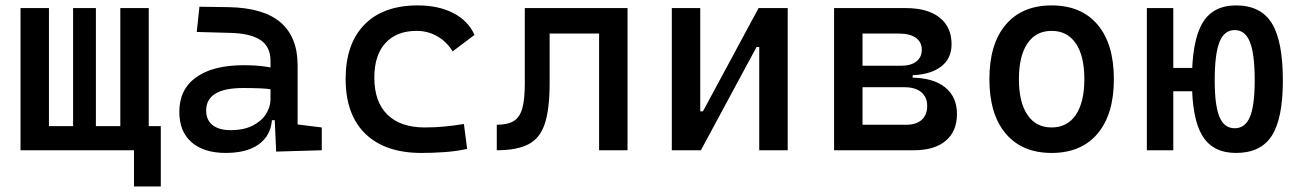

<svg xmlns="http://www.w3.org/2000/svg" viewBox="-20 -547 4728 699"><path d="M418 0V-517.6H521.5V0ZM75.2 0V-87.9H513.2V0ZM54.7 0V-517.6H158.2V0ZM467.8 131.8V-87.9H565.4V131.8ZM246.1 0V-517.6H329.1V0Z M985.4 4.9 978.5 -148.4 964.8 -191.4V-325.2Q964.8 -377 928.5 -401.1Q892.1 -425.3 820.3 -427.2L696.3 -430.7L706.1 -522.5L810.5 -521Q939 -519 1001.2 -465.6Q1063.5 -412.1 1063.5 -309.6V-93.8L1151.4 -83V0ZM802.7 9.8Q721.7 9.8 677.2 -29.3Q632.8 -68.4 632.8 -139.6Q632.8 -221.7 694.1 -265.6Q755.4 -309.6 867.2 -309.6Q913.6 -309.6 950 -304Q986.3 -298.3 1014.6 -287.1L993.2 -216.8Q960.4 -224.1 929.2 -225.3Q897.9 -226.6 865.2 -226.6Q730.5 -226.6 730.5 -144.5Q730.5 -110.4 753.7 -91.8Q776.9 -73.2 819.3 -73.2Q867.7 -73.2 900.1 -89.8Q932.6 -106.4 948.7 -132.3Q964.8 -158.2 964.8 -185.5V-242.2L995.1 -109.4H954.1L970.7 -125Q970.7 -80.1 950 -50Q929.2 -20 891.6 -5.1Q854 9.8 802.7 9.8Z M1514.6 9.8Q1382.3 9.8 1310.3 -59.8Q1238.3 -129.4 1238.3 -259.8Q1238.3 -386.7 1306.4 -457Q1374.5 -527.3 1501 -527.3Q1576.7 -527.3 1630.6 -499.3Q1684.6 -471.2 1707.5 -419.9L1627.9 -359.9Q1606 -395.5 1571.8 -415Q1537.6 -434.6 1497.1 -434.6Q1423.8 -434.6 1383.3 -390.4Q1342.8 -346.2 1342.8 -264.6Q1342.8 -176.3 1390.4 -129.6Q1438 -83 1526.4 -83Q1562.5 -83 1598.6 -86.4Q1634.8 -89.8 1668.9 -95.7L1680.7 -4.9Q1640.6 3.9 1597.9 6.8Q1555.2 9.8 1514.6 9.8Z M1788.6 0V-92.8Q1827.6 -92.8 1849.9 -106.2Q1872.1 -119.6 1881.3 -151.9Q1890.6 -184.1 1890.6 -241.2V-517.6H1981V-244.6Q1981 -150.4 1963.6 -97.2Q1946.3 -43.9 1904.3 -22Q1862.3 0 1788.6 0ZM2161.1 0V-517.6H2264.6V0ZM1916 -424.8V-517.6H2246.6V-424.8Z M2494.1 0V-141.6H2539.1L2741.7 -517.6H2775.9V-376H2734.4L2531.7 0ZM2425.8 0V-517.6H2529.3V0ZM2744.1 0V-517.6H2847.7V0Z M3113.3 0V-92.8H3279.3Q3315.4 -92.8 3335.4 -110.6Q3355.5 -128.4 3355.5 -161.1Q3355.5 -193.8 3333.7 -211.7Q3312 -229.5 3272.5 -229.5H3103.5V-264.2H3296.9Q3376.5 -264.2 3420.2 -229.5Q3463.9 -194.8 3463.9 -131.8Q3463.9 -68.8 3422.9 -34.4Q3381.8 0 3307.6 0ZM3016.6 0V-517.6H3120.1V0ZM3080.1 -243.2V-291H3302.7V-243.2ZM3103.5 -272.9V-307.6H3259.8Q3295.9 -307.6 3315.9 -323Q3335.9 -338.4 3335.9 -366.2Q3335.9 -394 3314.2 -409.4Q3292.5 -424.8 3252.9 -424.8H3113.3V-517.6H3277.3Q3356.9 -517.6 3400.6 -483.2Q3444.3 -448.7 3444.3 -385.7Q3444.3 -332 3403.3 -302.5Q3362.3 -272.9 3288.1 -272.9Z M3808.6 9.8Q3701.2 9.8 3641.6 -60.5Q3582 -130.9 3582 -258.8Q3582 -387.2 3641.6 -457.3Q3701.2 -527.3 3808.6 -527.3Q3916.5 -527.3 3975.8 -457.3Q4035.2 -387.2 4035.2 -258.8Q4035.2 -130.9 3975.8 -60.5Q3916.5 9.8 3808.6 9.8ZM3808.6 -83Q3865.7 -83 3896.7 -128.9Q3927.7 -174.8 3927.7 -258.8Q3927.7 -343.3 3896.7 -388.9Q3865.7 -434.6 3808.6 -434.6Q3751.5 -434.6 3720.5 -388.9Q3689.5 -343.3 3689.5 -258.8Q3689.5 -174.8 3720.5 -128.9Q3751.5 -83 3808.6 -83Z M4480 9.8Q4395.5 9.8 4357.4 -52.7Q4319.3 -115.2 4319.3 -253.9Q4319.3 -397.9 4357.4 -462.6Q4395.5 -527.3 4480 -527.3Q4569.8 -527.3 4610.1 -462.6Q4650.4 -397.9 4650.4 -253.9Q4650.4 -115.2 4610.1 -52.7Q4569.8 9.8 4480 9.8ZM4155.3 0V-517.6H4251.5V0ZM4190.4 -214.8V-299.8H4352.1V-214.8ZM4475.1 -80.1Q4513.2 -80.1 4530.5 -121.3Q4547.9 -162.6 4547.9 -253.9Q4547.9 -350.6 4530.5 -394Q4513.2 -437.5 4475.1 -437.5Q4437 -437.5 4419.7 -394Q4402.3 -350.6 4402.3 -253.9Q4402.3 -162.6 4419.7 -121.3Q4437 -80.1 4475.1 -80.1Z"/></svg>

Font: Cascadia Code
Style: Regular
Weight: 400
Designer: Aaron Bell
Foundry: Saja Typeworks
Version: Version 2404.023